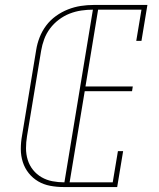

<svg xmlns="http://www.w3.org/2000/svg" viewBox="-20 -755 640 775"><path d="M237 0Q209 0 182.5 -5Q156 -10 134 -23Q112 -36 96 -56Q80 -76 72 -101Q64 -126 64 -153.5Q64 -181 69 -208L126 -553Q130 -579 140 -604.5Q150 -630 166.5 -652Q183 -674 206 -690.5Q229 -707 254.5 -717Q280 -727 306 -731Q332 -735 358 -735H575L551 -590H530L551 -716H376L325 -406H516L513 -387H322L261 -19H435L456 -145H477L453 0ZM240 -19 355 -716Q332 -716 308 -712.5Q284 -709 261 -700Q238 -691 217.5 -675.5Q197 -660 182 -640Q167 -620 158.5 -597Q150 -574 146 -550L89 -205Q85 -181 85 -156.5Q85 -132 92 -109.5Q99 -87 113.5 -69Q128 -51 148 -39.5Q168 -28 191.5 -23.5Q215 -19 240 -19Z"/></svg>

Font: Iosevka Slab Thin Extended
Style: Italic
Weight: 100
Width: 7
Italic angle: -9°
Monospace: yes
Designer: Belleve Invis
Foundry: Belleve Invis
Version: Version 11.1.0; ttfautohint (v1.8.3)